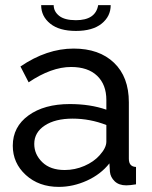

<svg xmlns="http://www.w3.org/2000/svg" viewBox="-20 -721 594 751"><path d="M141 -701H190Q190 -676 211.5 -659Q233 -642 277 -642Q354 -642 364 -701H413Q413 -657 377.5 -628.5Q342 -600 277 -600Q212 -600 176.5 -628.5Q141 -657 141 -701ZM30 -151Q30 -225 91.5 -269.5Q153 -314 253 -314Q333 -314 396 -292V-330Q396 -390 360 -424.5Q324 -459 258 -459Q181 -459 92 -399L60 -461Q163 -531 268 -531Q368 -531 426 -475.5Q484 -420 484 -321V-100Q484 -69 512 -68V0Q488 4 474 4Q445 4 428.5 -12Q412 -28 410 -49L408 -82Q374 -39 320 -14.5Q266 10 210 10Q132 10 81 -36.5Q30 -83 30 -151ZM370 -114Q396 -143 396 -167V-232Q332 -257 264 -257Q196 -257 155 -230Q114 -203 114 -158Q114 -117 145.5 -86.5Q177 -56 233 -56Q273 -56 310 -72Q347 -88 370 -114Z"/></svg>

Font: Raleway-v4020 Medium
Style: Regular
Weight: 500
Designer: Matt McInerney, Pablo Impallari, Rodrigo Fuenzalida
Foundry: Matt McInerney, Pablo Impallari, Rodrigo Fuenzalida
Version: Version 4.020;PS 004.020;hotconv 1.0.88;makeotf.lib2.5.64775